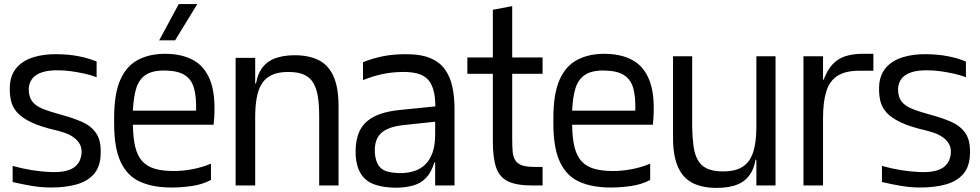

<svg xmlns="http://www.w3.org/2000/svg" viewBox="-20 -910 4806 942"><path d="M230 10Q184 10 136 2Q88 -6 42 -17V-96Q89 -83 134.5 -75.5Q180 -68 226 -66Q273 -64 303 -71.5Q333 -79 349 -93Q365 -107 372 -124Q379 -141 380 -158Q382 -186 370 -205.5Q358 -225 338.5 -238Q319 -251 297 -258.5Q275 -266 258 -270Q179 -288 132.5 -310.5Q86 -333 63.5 -359Q41 -385 34 -415.5Q27 -446 28 -480Q29 -539 60 -576Q91 -613 145 -629.5Q199 -646 266 -644Q320 -643 366.5 -634Q413 -625 454 -608V-531Q426 -542 393.5 -549Q361 -556 329 -560.5Q297 -565 267 -565Q218 -566 185.5 -555Q153 -544 137.5 -523Q122 -502 121 -473Q121 -435 138 -412.5Q155 -390 191.5 -375.5Q228 -361 284 -346Q339 -331 382.5 -312Q426 -293 451 -257.5Q476 -222 474 -158Q473 -94 442 -57.5Q411 -21 356.5 -5.5Q302 10 230 10Z M821 10Q731 10 668 -18Q605 -46 572.5 -114.5Q540 -183 540 -303V-332Q540 -448 569.5 -516.5Q599 -585 655.5 -615.5Q712 -646 790 -646Q871 -646 927.5 -615.5Q984 -585 1011 -516.5Q1038 -448 1031 -332L1028 -298H632Q633 -231 644 -187.5Q655 -144 678.5 -118.5Q702 -93 740 -82Q778 -71 832 -71Q878 -71 925 -80Q972 -89 1015 -107V-27Q973 -5 922 2.5Q871 10 821 10ZM632 -367H942Q944 -434 932 -477Q920 -520 886.5 -541.5Q853 -563 790 -564Q729 -565 695.5 -543Q662 -521 648.5 -477Q635 -433 632 -367ZM761 -712 857 -890H948L839 -712Z M1232 -334V-442Q1232 -515 1254.5 -558Q1277 -601 1320.5 -620Q1364 -639 1425 -639Q1494 -639 1541.5 -616Q1589 -593 1614.5 -539.5Q1640 -486 1641 -395L1546 -341Q1546 -393 1540 -433Q1534 -473 1518.5 -501Q1503 -529 1473 -543Q1443 -557 1394 -557Q1346 -557 1314.5 -542.5Q1283 -528 1265 -500Q1247 -472 1239.5 -430Q1232 -388 1232 -334ZM1136 0V-626H1232V-442V0ZM1234 -436 1199 -461V-500H1245ZM1546 0V-385L1641 -398V0Z M2115 0V-307Q2115 -313 2115 -324.5Q2115 -336 2115.5 -348.5Q2116 -361 2116 -371Q2116 -381 2116 -384Q2116 -439 2105 -473.5Q2094 -508 2073 -526Q2052 -544 2023.5 -550.5Q1995 -557 1960 -557Q1907 -557 1858.5 -547Q1810 -537 1761 -517V-605Q1815 -626 1863.5 -635Q1912 -644 1967 -644Q2042 -645 2089.5 -625.5Q2137 -606 2163 -569.5Q2189 -533 2199.5 -483.5Q2210 -434 2210 -375V0ZM1927 11Q1862 11 1818.5 -4.5Q1775 -20 1752 -55Q1729 -90 1725 -146Q1722 -214 1741.5 -261Q1761 -308 1811 -335.5Q1861 -363 1947 -371L2135 -390V-315L1966 -297Q1884 -289 1850 -257Q1816 -225 1819 -162Q1822 -119 1838.5 -96.5Q1855 -74 1885 -67Q1915 -60 1955 -61Q1986 -62 2014.5 -71.5Q2043 -81 2065.5 -102Q2088 -123 2101.5 -159.5Q2115 -196 2115 -251L2133 -113H2111Q2096 -64 2070.5 -37.5Q2045 -11 2009 -0.5Q1973 10 1927 11Z M2591 0Q2514 0 2472 -20.5Q2430 -41 2414 -88.5Q2398 -136 2398 -217V-428H2493V-233Q2493 -195 2495 -168.5Q2497 -142 2507.5 -124.5Q2518 -107 2540.5 -99Q2563 -91 2605 -91H2642V0ZM2273 -548V-628H2642V-548ZM2398 -289V-862L2493 -880V-289Z M2976 10Q2886 10 2823 -18Q2760 -46 2727.5 -114.5Q2695 -183 2695 -303V-332Q2695 -448 2724.5 -516.5Q2754 -585 2810.5 -615.5Q2867 -646 2945 -646Q3026 -646 3082.5 -615.5Q3139 -585 3166 -516.5Q3193 -448 3186 -332L3183 -298H2787Q2788 -231 2799 -187.5Q2810 -144 2833.5 -118.5Q2857 -93 2895 -82Q2933 -71 2987 -71Q3033 -71 3080 -80Q3127 -89 3170 -107V-27Q3128 -5 3077 2.5Q3026 10 2976 10ZM2787 -367H3097Q3099 -434 3087 -477Q3075 -520 3041.5 -541.5Q3008 -563 2945 -564Q2884 -565 2850.5 -543Q2817 -521 2803.5 -477Q2790 -433 2787 -367Z M3497 12Q3429 12 3381.5 -10.5Q3334 -33 3308.5 -86Q3283 -139 3282 -229V-634H3376V-286Q3377 -234 3382.5 -193.5Q3388 -153 3403.5 -125Q3419 -97 3449 -83Q3479 -69 3528 -69Q3577 -69 3608.5 -83.5Q3640 -98 3658 -126.5Q3676 -155 3683.5 -196.5Q3691 -238 3691 -292V-184Q3691 -111 3668 -68Q3645 -25 3602 -6.5Q3559 12 3497 12ZM3678 -126 3688 -190 3723 -165V-126ZM3691 0V-184V-634H3785V0Z M3922 0V-634H4018V-519H4021Q4039 -567 4065.5 -595Q4092 -623 4128.5 -634.5Q4165 -646 4213 -646H4265V-563H4196Q4128 -563 4089 -538Q4050 -513 4034 -461.5Q4018 -410 4018 -330V0Z M4495 10Q4449 10 4401 2Q4353 -6 4307 -17V-96Q4354 -83 4399.5 -75.5Q4445 -68 4491 -66Q4538 -64 4568 -71.5Q4598 -79 4614 -93Q4630 -107 4637 -124Q4644 -141 4645 -158Q4647 -186 4635 -205.5Q4623 -225 4603.5 -238Q4584 -251 4562 -258.5Q4540 -266 4523 -270Q4444 -288 4397.5 -310.5Q4351 -333 4328.5 -359Q4306 -385 4299 -415.5Q4292 -446 4293 -480Q4294 -539 4325 -576Q4356 -613 4410 -629.5Q4464 -646 4531 -644Q4585 -643 4631.5 -634Q4678 -625 4719 -608V-531Q4691 -542 4658.5 -549Q4626 -556 4594 -560.5Q4562 -565 4532 -565Q4483 -566 4450.5 -555Q4418 -544 4402.5 -523Q4387 -502 4386 -473Q4386 -435 4403 -412.5Q4420 -390 4456.5 -375.5Q4493 -361 4549 -346Q4604 -331 4647.5 -312Q4691 -293 4716 -257.5Q4741 -222 4739 -158Q4738 -94 4707 -57.5Q4676 -21 4621.5 -5.5Q4567 10 4495 10Z"/></svg>

Font: Matangi SemiBold
Style: Regular
Weight: 600
Designer: Prashant Pant
Foundry: The Graphic Ant
Version: Version 3.002